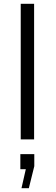

<svg xmlns="http://www.w3.org/2000/svg" viewBox="-20 -740 295 1019"><path d="M161 -720V0H90V-720ZM117 158H88V78H162V142L133 259H94Z"/></svg>

Font: Chivo Light
Style: Regular
Weight: 300
Designer: Hector Gatti
Foundry: Omnibus-Type
Version: Version 1.007